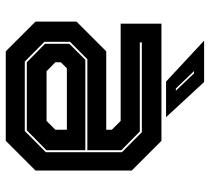

<svg xmlns="http://www.w3.org/2000/svg" viewBox="-51 -677 728 666"><g transform="rotate(90 313.0 -344.0)"><path d="M158 0 55 -103V-245.5L158 -348.5H430V-368L399.5 -398.5H62V-540H468.5L571.5 -437V-103L468.5 0ZM196 -73 132 -136V-220.5L187.5 -276H501V-141L432 -73ZM193.5 -66H434.5L508 -139V-403L438.5 -472H127V-465H436L501 -401V-283H185.5L125 -223V-134ZM227 -141.5H399.5L430 -172V-212H217L196 -191V-172ZM386.5 -556H263L121 -688H264.5ZM294.5 -590 234.5 -653H226.5L287 -590Z"/></g></svg>

Font: Tourney ExtraBold
Style: Regular
Weight: 800
Designer: Tyler Finck
Foundry: Etcetera Type Co
Version: Version 1.015